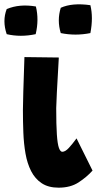

<svg xmlns="http://www.w3.org/2000/svg" viewBox="-28 -808 462 888"><path d="M243 60Q196 60 165 39.5Q134 19 116 -16.5Q98 -52 90 -97.5Q82 -143 80 -194.5Q78 -246 78 -299Q78 -344 85 -544L244 -542Q232 -336 232 -308Q232 -230 235 -186Q238 -142 244.5 -124Q251 -106 260 -106Q274 -106 290.5 -124Q307 -142 326 -168L400 -19Q373 11 335.5 35.5Q298 60 243 60ZM3 -766Q62 -791 138 -778Q153 -717 137 -650Q67 -635 3 -650Q-18 -712 3 -766ZM253 -772Q306 -796 390 -784Q404 -727 390 -655Q321 -641 253 -655Q235 -714 253 -772Z"/></svg>

Font: KN Bobohei
Style: Bold
Weight: 700
Designer: Kingnam Type Foundry
Version: Version 1.710;March 18, 2023